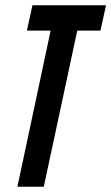

<svg xmlns="http://www.w3.org/2000/svg" viewBox="-20 -708 422 728"><path d="M46 0 172 -592H82L103 -688H382L361 -592H273L146 0Z"/></svg>

Font: Saira UltraCondensed
Style: Bold Italic
Weight: 700
Width: 1
Italic angle: -12°
Designer: Hector Gatti with collaboration of the Omnibus-Type team
Foundry: Omnibus-Type
Version: Version 1.101